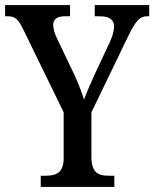

<svg xmlns="http://www.w3.org/2000/svg" viewBox="-22 -734 606 754"><path d="M138 0H427V-44H404C367 -44 337 -54 337 -117V-293L482 -593C511 -653 528 -670 554 -670H564V-714H350V-670H370C405 -670 426 -659 426 -629C426 -614 420 -591 408 -566L355 -453C336 -411 318 -372 308 -343C298 -374 285 -409 266 -449L202 -583C194 -598 187 -620 187 -636C187 -655 198 -670 231 -670H253V-714H-2V-670H9C40 -670 51 -656 70 -617L228 -293V-113C228 -54 197 -44 158 -44H138Z"/></svg>

Font: Noto Serif Georgian Condensed Medium
Style: Regular
Weight: 500
Width: 3
Designer: Monotype Design Team, Akaki Razmadze
Foundry: Google LLC
Version: Version 2.003